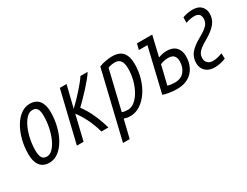

<svg xmlns="http://www.w3.org/2000/svg" viewBox="-69 -1031 2205 1712"><g transform="rotate(-30 1033.5 -175.0)"><path d="M165 10Q102 10 70 -31.5Q38 -73 38 -149Q38 -224 55.5 -293Q73 -362 104.5 -416.5Q136 -471 179 -502.5Q222 -534 273 -534Q335 -534 367 -493Q399 -452 399 -378Q399 -303 381.5 -233Q364 -163 332.5 -108.5Q301 -54 258.5 -22Q216 10 165 10ZM172 -49Q205 -49 233.5 -78.5Q262 -108 283.5 -157Q305 -206 316.5 -264Q328 -322 328 -379Q328 -428 313.5 -451Q299 -474 265 -474Q232 -474 203.5 -444.5Q175 -415 153.5 -366.5Q132 -318 120.5 -261Q109 -204 109 -148Q109 -97 123.5 -73Q138 -49 172 -49Z M451 0 577 -522H646L591 -299Q618 -324 647.5 -354.5Q677 -385 705 -416.5Q733 -448 755 -475.5Q777 -503 789 -522H863Q849 -499 823.5 -467.5Q798 -436 766.5 -401.5Q735 -367 703.5 -334.5Q672 -302 646 -278Q693 -215 726 -139Q759 -63 775 0H704Q679 -86 646 -150Q613 -214 581 -254L520 0Z M819 185 985 -507Q1019 -521 1056.5 -527Q1094 -533 1119 -533Q1194 -533 1228 -492.5Q1262 -452 1262 -375Q1262 -295 1240.5 -225Q1219 -155 1182 -102Q1145 -49 1097.5 -19Q1050 11 997 11Q966 11 933 0L888 185ZM1006 -49Q1042 -49 1075 -75Q1108 -101 1134 -146Q1160 -191 1175.5 -248.5Q1191 -306 1191 -370Q1191 -474 1114 -474Q1096 -474 1077 -470.5Q1058 -467 1043 -460L947 -59Q961 -53 976 -51Q991 -49 1006 -49Z M1479 10Q1444 10 1403.5 4Q1363 -2 1337 -12L1444 -462H1356L1371 -522H1528L1479 -315Q1498 -322 1520 -327Q1542 -332 1566 -332Q1627 -332 1660 -298Q1693 -264 1693 -205Q1693 -143 1668 -94Q1643 -45 1595.5 -17.5Q1548 10 1479 10ZM1490 -50Q1555 -50 1588.5 -91.5Q1622 -133 1622 -195Q1622 -231 1604 -251Q1586 -271 1545 -271Q1522 -271 1501.5 -266Q1481 -261 1464 -254L1417 -60Q1433 -55 1453 -52.5Q1473 -50 1490 -50Z M1866 11Q1808 11 1774 -21Q1740 -53 1740 -104Q1740 -164 1774.5 -205.5Q1809 -247 1881 -287Q1943 -321 1970 -349Q1997 -377 1997 -418Q1997 -477 1933 -477Q1914 -477 1891 -472.5Q1868 -468 1845 -460L1846 -516Q1866 -524 1894 -529.5Q1922 -535 1950 -535Q2006 -535 2036 -505Q2066 -475 2066 -427Q2066 -372 2031.5 -329Q1997 -286 1926 -245Q1881 -220 1855.5 -200Q1830 -180 1819.5 -160Q1809 -140 1809 -114Q1809 -84 1828.5 -65.5Q1848 -47 1882 -47Q1902 -47 1928.5 -53Q1955 -59 1979 -69L1981 -13Q1958 -3 1927 4Q1896 11 1866 11Z"/></g></svg>

Font: Ubuntu Sans Condensed
Style: Italic
Weight: 400
Width: 3
Italic angle: -13.5°
Designer: Dalton Maag Ltd
Foundry: Dalton Maag Ltd
Version: Version 1.006; ttfautohint (v1.8.4.7-5d5b)